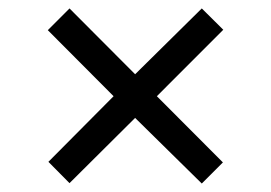

<svg xmlns="http://www.w3.org/2000/svg" viewBox="-20 -580 640 453"><path d="M248 -353 92.8 -508.8 144 -560.1 298.8 -404.8 456.1 -560.1 506.8 -509.8 350.1 -353 505.9 -196.8 456.1 -147 298.8 -301.8 144 -147.9 94.2 -198.2Z"/></svg>

Font: WenQuanYi Micro Hei Mono
Style: Regular
Weight: 400
Foundry: Ascender Corporation
Version: Version 0.2.0-beta